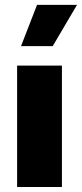

<svg xmlns="http://www.w3.org/2000/svg" viewBox="-20 -752 330 772"><path d="M229 0H48.8V-488.3H229ZM191.9 -566.4H64.5L128.9 -732.4H289.6Z"/></svg>

Font: Kumbh Sans Black
Style: Regular
Weight: 900
Version: Version 1.005